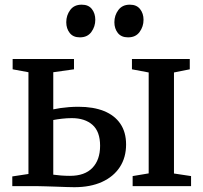

<svg xmlns="http://www.w3.org/2000/svg" viewBox="-20 -795 868 820"><path d="M546.5 0V-43L615 -54.5V-485.5L543.5 -499V-543H790.5V-499L723 -485.5V-54L796 -43V0ZM32.5 0V-41.5L101.5 -52V-486.5L34 -499V-543H296V-499L207.5 -486.5V-328Q221 -331 238.2 -333.5Q255.5 -336 275 -337.5Q294.5 -339 315 -339Q378.5 -339 424 -320.8Q469.5 -302.5 494 -266.5Q518.5 -230.5 518.5 -178Q518.5 -122.5 491.8 -81.5Q465 -40.5 415.5 -18Q366 4.5 297.5 4.5Q285.5 4.5 264.5 3.8Q243.5 3 220 2.2Q196.5 1.5 175.2 0.8Q154 0 141 0ZM279 -44Q342 -44 374.8 -78.2Q407.5 -112.5 407.5 -172.5Q407.5 -233 375 -261.8Q342.5 -290.5 286.5 -290.5Q266 -290.5 244.5 -288Q223 -285.5 207.5 -282.5V-49Q221.5 -47 240.2 -45.5Q259 -44 279 -44ZM320.5 -635.5Q292.5 -635.5 277.8 -654.2Q263 -673 263 -700Q263 -729.5 279.8 -752.2Q296.5 -775 328.5 -775H329.5Q358 -775 372.5 -756.2Q387 -737.5 387 -710.5Q387 -681.5 370.2 -658.5Q353.5 -635.5 321.5 -635.5ZM526.5 -635.5Q498 -635.5 483.2 -654.2Q468.5 -673 468.5 -700Q468.5 -729.5 485.5 -752.2Q502.5 -775 534 -775H535Q563.5 -775 578.2 -756.2Q593 -737.5 593 -710.5Q593 -681.5 576.2 -658.5Q559.5 -635.5 527.5 -635.5Z"/></svg>

Font: Merriweather 48pt Medium
Style: Regular
Weight: 500
Version: Version 2.100